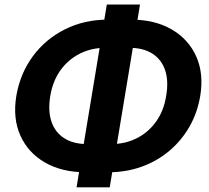

<svg xmlns="http://www.w3.org/2000/svg" viewBox="-20 -783 912 839"><path d="M353.5 -30.3Q250.5 -30.3 176.8 -72.8Q103 -115.2 69.1 -190.4Q35.2 -265.6 51.3 -363.8Q67.9 -461.4 123.3 -536.9Q178.7 -612.3 263.7 -654.8Q348.6 -697.3 451.7 -697.3H552.2Q655.8 -697.3 729.5 -654.8Q803.2 -612.3 837.2 -537.1Q871.1 -461.9 855 -363.8Q842.8 -290.5 807.9 -229.5Q772.9 -168.5 720 -123.8Q667 -79.1 599.4 -54.7Q531.7 -30.3 454.6 -30.3ZM363.3 -153.3H463.9Q526.9 -153.3 577.6 -179Q628.4 -204.6 662.1 -251.7Q695.8 -298.8 706.1 -363.8Q717.3 -428.7 701.7 -475.8Q686 -522.9 646 -548.6Q606 -574.2 543 -574.2H442.4Q379.9 -574.2 328.9 -548.6Q277.8 -522.9 244.1 -475.8Q210.4 -428.7 199.7 -363.8Q189 -298.8 204.8 -251.7Q220.7 -204.6 260.7 -179Q300.8 -153.3 363.3 -153.3ZM314.5 35.6 446.8 -763.2H591.8L459.5 35.6Z"/></svg>

Font: Inter 28pt
Style: Bold Italic
Weight: 700
Italic angle: -9.3988°
Designer: Rasmus Andersson
Foundry: rsms
Version: Version 4.001;git-66647c0bb